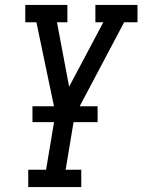

<svg xmlns="http://www.w3.org/2000/svg" viewBox="-20 -755 575 775"><path d="M94 0V-70H166L204 -297L169 -464L127 -665H82V-735H252V-665H210L259 -405L397 -665H365V-735H535V-665H481L281 -287L245 -70H308V0ZM111 -262V-326H374V-262Z"/></svg>

Font: Iosevka Slab Oblique
Style: Regular
Weight: 400
Italic angle: -9°
Monospace: yes
Designer: Belleve Invis
Foundry: Belleve Invis
Version: Version 11.1.1; ttfautohint (v1.8.3)